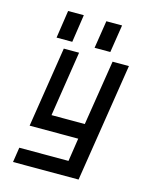

<svg xmlns="http://www.w3.org/2000/svg" viewBox="-111 -803 692 876"><g transform="rotate(15 235.0 -365.0)"><path d="M433.6 -559.6 345.7 0H36.1L46.9 -70.3H279.3L295.9 -179.7H66.4L126 -559.6H198.2L150.4 -252H307.6L356.4 -559.6ZM100.6 -730.5 81.1 -599.6H155.3L174.8 -730.5ZM281.2 -730.5 260.7 -599.6H335L355.5 -730.5Z"/></g></svg>

Font: Geo
Style: Oblique
Weight: 500
Italic angle: -11°
Version: Version 001.2